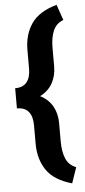

<svg xmlns="http://www.w3.org/2000/svg" viewBox="-63 -814 453 1024"><g transform="rotate(-5 164.0 -302.0)"><path d="M309.6 91.8 280.8 175.8Q186 149.4 145.5 90.6Q105 31.7 105 -51.8V-150.9Q105 -197.3 84.7 -222.7Q64.5 -248 22 -248V-328.1V-356Q64.5 -356 84.7 -381.6Q105 -407.2 105 -453.6V-552.7Q105 -636.2 145.5 -694.8Q186 -753.4 280.8 -779.8L309.6 -696.3Q271 -681.6 255.1 -644.8Q239.3 -607.9 239.3 -552.7V-453.6Q239.3 -403.3 217.3 -364Q195.3 -324.7 150.9 -302.2Q195.3 -279.8 217.3 -240.5Q239.3 -201.2 239.3 -150.9V-51.8Q239.3 3.4 255.1 40.3Q271 77.1 309.6 91.8Z"/></g></svg>

Font: Heebo ExtraBold
Style: Regular
Weight: 800
Designer: Oded Ezer
Foundry: Meir Sadan
Version: Version 2.001; ttfautohint (v1.5.14-ce02) -l 8 -r 50 -G 200 